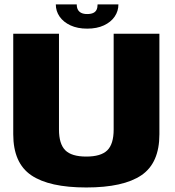

<svg xmlns="http://www.w3.org/2000/svg" viewBox="-20 -824 772 848"><path d="M361 4Q525 4 604.5 -50Q684 -104 684 -231V-675H482V-252Q482 -188 454 -160.2Q426 -132.5 361 -132.5Q296 -132.5 268.2 -160.5Q240.5 -188.5 240.5 -252V-675H38.5V-231Q38.5 -104 118 -50Q197.5 4 361 4ZM365 -697.5Q408 -697.5 439 -712Q470 -726.5 486.5 -750.8Q503 -775 503 -804.5H411Q411 -790.5 406.5 -781Q402 -771.5 391.8 -766.8Q381.5 -762 365 -762Q349.5 -762 339.5 -766.8Q329.5 -771.5 324.2 -780.8Q319 -790 319 -804.5H226.5Q226.5 -775 243.2 -750.8Q260 -726.5 291.2 -712Q322.5 -697.5 365 -697.5Z"/></svg>

Font: Anybody UltraCondensed Thin ExtraBold
Style: Regular
Weight: 800
Version: Version 1.111